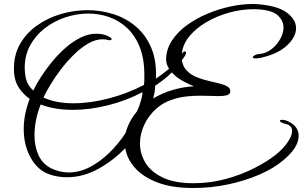

<svg xmlns="http://www.w3.org/2000/svg" viewBox="-20 -828 1541 963"><path d="M949 115Q843 115 770.5 87.5Q698 60 657.5 14.5Q617 -31 608 -85Q548 -22 472 19.5Q396 61 316 61Q272 61 232 48Q172 29 135.5 -34Q99 -97 99 -181Q99 -254 129 -332Q97 -355 76 -386Q55 -417 51 -458Q50 -466 50 -472.5Q50 -479 50 -486Q50 -555 81.5 -609Q113 -663 166 -700.5Q219 -738 285 -757.5Q351 -777 419 -777Q486 -777 549 -757Q612 -737 661.5 -695Q711 -653 738.5 -588.5Q766 -524 762 -434Q779 -445 795.5 -457.5Q812 -470 828 -483Q821 -494 817 -506Q813 -518 813 -531Q814 -581 842 -624Q870 -667 916.5 -701Q963 -735 1020 -759Q1077 -783 1136 -795.5Q1195 -808 1248 -808Q1271 -808 1293 -805Q1382 -795 1423.5 -761Q1465 -727 1465 -687Q1465 -643 1420 -600.5Q1375 -558 1292 -539Q1275 -535 1263 -535Q1248 -535 1248 -541Q1248 -546 1259 -551.5Q1270 -557 1286 -558Q1316 -561 1342.5 -582Q1369 -603 1385.5 -632.5Q1402 -662 1402 -690Q1402 -722 1376.5 -748Q1351 -774 1289 -780Q1280 -781 1271 -781.5Q1262 -782 1253 -782Q1192 -782 1130.5 -765Q1069 -748 1017 -718Q965 -688 931 -647.5Q897 -607 892 -559L894 -560Q899 -570 907 -570Q913 -570 913 -563Q913 -558 909 -550Q906 -546 902 -539.5Q898 -533 892 -527Q897 -494 917 -473.5Q937 -453 965 -441.5Q993 -430 1023.5 -423Q1054 -416 1080 -409.5Q1106 -403 1121.5 -393.5Q1137 -384 1135 -366Q1132 -354 1116.5 -350Q1101 -346 1076 -346Q1057 -346 1035 -347Q1013 -348 987 -348Q956 -348 922.5 -345Q889 -342 855 -332Q802 -317 763 -282Q724 -247 703 -201Q682 -155 682 -108Q682 -57 709.5 -11.5Q737 34 796.5 62.5Q856 91 951 91Q1034 91 1113 69.5Q1192 48 1258 14Q1324 -20 1367 -55Q1403 -85 1424 -116.5Q1445 -148 1445 -171Q1445 -199 1414 -206Q1398 -210 1391 -214Q1384 -218 1384 -222Q1384 -227 1396 -227Q1409 -227 1424 -220Q1452 -207 1465 -188.5Q1478 -170 1478 -147Q1478 -89 1403 -26Q1354 16 1281.5 47.5Q1209 79 1123.5 97Q1038 115 949 115ZM349 -310Q433 -310 526.5 -334.5Q620 -359 702 -402Q704 -415 704 -427.5Q704 -440 704 -452Q704 -534 680.5 -592.5Q657 -651 617 -688Q577 -725 527 -742.5Q477 -760 423 -760Q365 -760 308 -741Q251 -722 205 -686.5Q159 -651 131.5 -601Q104 -551 104 -489Q104 -470 107 -450Q113 -404 147 -374Q161 -404 185 -441.5Q209 -479 240.5 -517.5Q272 -556 308.5 -588Q345 -620 384.5 -639.5Q424 -659 464 -659Q481 -659 498.5 -655Q516 -651 532 -641Q540 -636 540 -632Q540 -629 535.5 -627Q531 -625 524 -627Q511 -631 495 -631Q459 -631 422 -609.5Q385 -588 350 -553.5Q315 -519 285 -479.5Q255 -440 232.5 -402.5Q210 -365 198 -339Q259 -310 349 -310ZM748 -334Q770 -347 794.5 -358Q819 -369 847 -377Q874 -385 901 -389.5Q928 -394 953 -395Q925 -406 894 -423.5Q863 -441 842 -465Q806 -429 758 -398Q758 -383 755.5 -367Q753 -351 748 -334ZM324 37Q378 37 429.5 10.5Q481 -16 527.5 -61Q574 -106 610 -161Q617 -188 631 -215.5Q645 -243 666 -268Q670 -276 673.5 -284.5Q677 -293 678 -295Q684 -312 689 -330.5Q694 -349 695 -366Q614 -323 522 -300Q430 -277 346 -277Q253 -277 184 -304Q153 -225 153 -149Q153 -94 173 -50Q193 -6 236 16Q280 37 324 37Z"/></svg>

Font: Great Vibes
Style: Regular
Weight: 400
Designer: Robert E. Leuschke, Viktoriya Grabowska, Viviana Monsalve, Eben Sorkin
Foundry: Robert E. Leuschke
Version: Version 1.103; ttfautohint (v1.8.4.7-5d5b)